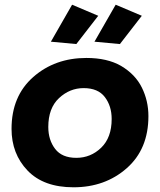

<svg xmlns="http://www.w3.org/2000/svg" viewBox="-20 -789 679 815"><path d="M304 -602 196 -612 286 -769 397 -722ZM489 -602 381 -612 471 -769 582 -722ZM292 6Q165 6 97 -65Q29 -136 29 -242Q29 -381 121 -462Q213 -543 347 -543Q435 -543 493.5 -509.5Q554.5 -473.5 582.2 -417.2Q610 -361 610 -296Q610 -156 518 -75Q426 6 292 6ZM304 -119Q365 -119 409.5 -162Q454 -205 454 -284Q454 -339 425 -377Q396 -415 335 -415Q276 -415 230.5 -372.5Q185 -330 185 -250Q185 -195 214 -157Q243 -119 304 -119Z"/></svg>

Font: Argentum Sans SemiBold
Style: Italic
Weight: 600
Italic angle: -11°
Designer: Julieta Ulanovsky (font), Cristiano Sobral (main changes and remaster)
Foundry: Julieta Ulanovsky (font), Cristiano Sobral (main changes and remaster)
Version: Version 2.007;June 15, 2022;FontCreator 14.0.0.2814 64-bit; 